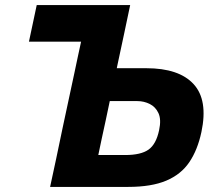

<svg xmlns="http://www.w3.org/2000/svg" viewBox="-20 -733 850 753"><path d="M483 0H176.5Q189 -57.5 200.5 -111.5Q212 -165.5 226 -233.5L272 -448Q279 -482 285.5 -511.8Q292 -541.5 298 -569.5H93.5L124 -713H490.5Q478 -653 466.2 -597.8Q454.5 -542.5 439.5 -473L438 -465.5H553.5Q682 -465.5 739.2 -403.2Q796.5 -341 770 -215.5Q755 -145 722.5 -97Q690 -49 632 -24.5Q574 0 483 0ZM365.5 -125H471Q532.5 -125 562.5 -146.2Q592.5 -167.5 604 -222.5Q613 -264.5 601.5 -289.2Q590 -314 567.2 -325.2Q544.5 -336.5 519 -336.5H410.5L394.5 -260.5Q386 -222.5 379.2 -190.2Q372.5 -158 365.5 -125Z"/></svg>

Font: Commissioner
Style: Bold Italic
Weight: 700
Italic angle: -12°
Designer: Kostas Bartsokas
Foundry: Kostas Bartsokas
Version: Version 1.000; ttfautohint (v1.8.3)